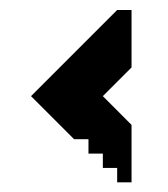

<svg xmlns="http://www.w3.org/2000/svg" viewBox="-20 -487 341 390"><path d="M247.2 -466.7H218L43 -291.7L130.5 -204.2H159.7V-175H188.9V-145.9H218V-116.7H247.2V-233.3L188.9 -291.7L247.2 -350Z"/></svg>

Font: Stepalange
Style: Regular
Weight: 400
Designer: Szymon Furjan
Version: Version 1.005;Fontself Maker 3.5.8